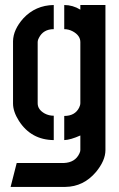

<svg xmlns="http://www.w3.org/2000/svg" viewBox="-20 -566 478 769"><path d="M22.5 182.6 46.9 86.9H235.4Q281.2 85 297.9 48.8Q301.8 41 301.8 35.2V-23.4Q262.7 -5.9 237.3 -4.9V-101.6Q280.3 -101.6 296.9 -134.8Q301.8 -144.5 301.8 -153.3V-397.5Q301.8 -423.8 271.5 -440.4Q254.9 -449.2 237.3 -449.2V-545.9Q271.5 -545.9 301.8 -527.3V-545.9H402.3V35.2Q402.3 77.1 364.3 123Q314.5 181.6 242.2 182.6ZM32.2 -151.4V-401.4Q33.2 -447.3 73.2 -492.2Q122.1 -544.9 195.3 -545.9V-449.2Q153.3 -449.2 135.7 -414.1Q130.9 -405.3 130.9 -398.4V-152.3Q130.9 -127 159.2 -111.3Q175.8 -102.5 195.3 -102.5V-4.9Q104.5 -5.9 55.7 -82Q32.2 -119.1 32.2 -151.4Z"/></svg>

Font: Post No Bills Colombo
Style: Bold
Weight: 700
Designer: Kosala Senevirathne, Siva Puranthara, Lasantha Premarathna, Tharique Azeez
Foundry: Mooniak
Version: Version 1.220 ; ttfautohint (v1.6)